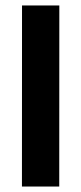

<svg xmlns="http://www.w3.org/2000/svg" viewBox="-20 -680 296 700"><path d="M196 0H60L60.3 -660H196.3Z"/></svg>

Font: Nata Sans
Style: Regular
Weight: 400
Designer: Daniel Uzquiano Cruz
Version: Version 1.001